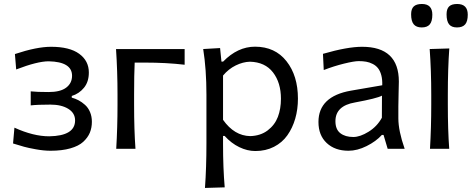

<svg xmlns="http://www.w3.org/2000/svg" viewBox="-20 -740 2347 955"><path d="M231.4 9.8Q198.2 9.8 158.9 2.7Q119.6 -4.4 99.9 -10Q80.1 -15.6 44.9 -26.4L51.8 -105Q146 -62 224.6 -62Q353.5 -64 353.5 -141.1Q353.5 -177.7 319.6 -198.7Q285.6 -219.7 231 -219.7Q167 -219.7 132.8 -215.8V-285.6Q163.1 -282.2 222.2 -282.2Q280.3 -282.2 309.3 -304.2Q338.4 -326.2 338.4 -363.3Q338.4 -432.6 222.2 -435.1Q166 -435.1 60.5 -394.5L54.2 -471.2Q162.6 -507.3 233.9 -507.3Q326.2 -507.3 374 -472.4Q421.9 -437.5 421.9 -379.4Q421.9 -333 397.7 -303.5Q373.5 -273.9 336.9 -262.7V-254.4Q355 -249.5 371.1 -241Q387.2 -232.4 402.8 -218.5Q418.5 -204.6 427.7 -182.9Q437 -161.1 437 -134.3Q437 -104.5 426.8 -79.8Q416.5 -55.2 393.8 -34.4Q371.1 -13.7 329.8 -2Q288.6 9.8 231.4 9.8Z M557.1 -496.1H898.4V-418Q807.6 -428.7 699.7 -428.7H649.9Q647 -370.1 647 -269V-219.2Q647 -93.8 653.8 0H558.1Q564.5 -106.4 564.5 -219.2V-269Q564.5 -386.2 557.1 -496.1Z M1097.7 191.9 999.5 194.8Q1006.8 94.2 1006.8 -26.9V-269Q1006.8 -395 990.7 -496.1L1074.7 -501L1081.5 -433.6H1089.8Q1162.1 -507.8 1248.5 -507.8Q1348.1 -507.8 1405 -435.5Q1461.9 -363.3 1461.9 -249.5Q1461.9 -196.3 1448.5 -149.9Q1435.1 -103.5 1409.4 -67.1Q1383.8 -30.8 1342.8 -9.8Q1301.8 11.2 1250 11.2Q1210 11.2 1170.2 -8.1Q1130.4 -27.3 1097.2 -64H1089.4V-23.4Q1089.4 95.7 1097.7 191.9ZM1224.6 -63Q1275.9 -64.5 1311.3 -91.3Q1346.7 -118.2 1362.1 -158.4Q1377.4 -198.7 1377.4 -249Q1377.4 -328.6 1337.9 -379.9Q1298.3 -431.2 1223.1 -433.1Q1188.5 -432.1 1152.6 -414.6Q1116.7 -397 1089.4 -364.3V-144Q1145.5 -64.5 1224.6 -63Z M1713.4 9.8Q1646 9.8 1605 -28.6Q1564 -66.9 1564 -133.3Q1564 -260.7 1725.6 -289.1L1881.3 -315.9Q1882.3 -344.7 1876.5 -366.2Q1870.6 -387.7 1860.1 -400.9Q1849.6 -414.1 1833.7 -422.1Q1817.9 -430.2 1801.3 -433.1Q1784.7 -436 1764.2 -436Q1741.7 -436 1691.2 -423.6Q1640.6 -411.1 1590.3 -391.6L1586.4 -472.2Q1707.5 -507.3 1781.2 -507.3Q1963.9 -507.3 1963.9 -334Q1963.9 -320.3 1962.6 -277.1Q1961.4 -233.9 1961.4 -210.9V-151.4Q1961.4 -89.4 1992.7 0H1908.2L1887.7 -68.8H1879.4Q1850.1 -36.6 1803.5 -13.4Q1756.8 9.8 1713.4 9.8ZM1737.3 -58.6Q1771 -58.6 1813.2 -84.7Q1855.5 -110.8 1879.4 -154.3L1879.9 -264.2Q1854.5 -250.5 1746.1 -230.5Q1648.4 -213.9 1648.4 -137.2Q1648.4 -96.2 1672.9 -77.4Q1697.3 -58.6 1737.3 -58.6Z M2077.6 -603.5Q2050.8 -603.5 2037.8 -619.1Q2024.9 -634.8 2024.9 -668.9Q2024.9 -695.3 2037.8 -707.8Q2050.8 -720.2 2078.6 -720.2Q2130.4 -720.2 2130.4 -667Q2130.4 -633.8 2117.7 -618.7Q2105 -603.5 2077.6 -603.5ZM2252.9 -603.5Q2226.1 -603.5 2213.6 -619.1Q2201.2 -634.8 2201.2 -668.9Q2201.2 -695.8 2213.9 -708Q2226.6 -720.2 2253.9 -720.2Q2306.6 -720.2 2306.6 -667Q2306.6 -633.8 2293.7 -618.7Q2280.8 -603.5 2252.9 -603.5ZM2214.4 0H2118.7Q2125 -106.4 2125 -219.2V-269Q2125 -389.6 2117.2 -496.1L2214.8 -499Q2207.5 -397.9 2207.5 -269V-219.2Q2207.5 -93.8 2214.4 0Z"/></svg>

Font: Commissioner Flair
Style: Regular
Weight: 400
Designer: Kostas Bartsokas
Foundry: Kostas Bartsokas
Version: Version 1.000